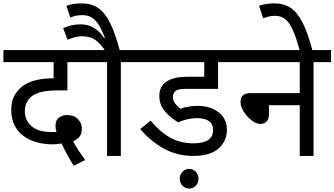

<svg xmlns="http://www.w3.org/2000/svg" viewBox="-20 -916 1965 1128"><path d="M413 58Q392 24 373 -11Q354 -46 342 -73Q330 -71 316 -69.5Q302 -68 287 -68Q245 -68 202.5 -78.5Q160 -89 124.5 -112.5Q89 -136 67.5 -175.5Q46 -215 46 -272Q46 -316 61.5 -347.5Q77 -379 102 -401Q135 -430 183 -443Q231 -456 290 -456H295V-551H0V-622H534V-551H376V-385H327Q269 -385 233.5 -378Q198 -371 173 -355Q151 -340 138.5 -317Q126 -294 126 -262Q126 -209 165.5 -174.5Q205 -140 287 -140Q293 -140 299 -140Q305 -140 312 -141Q306 -161 306 -176Q306 -211 327 -225.5Q348 -240 373 -240Q416 -240 438.5 -215.5Q461 -191 461 -162Q461 -130 446.5 -112.5Q432 -95 410 -86Q422 -62 438.5 -36.5Q455 -11 480 24Z M690 -551V0H609V-551H520V-622H793V-551ZM600 -615Q573 -655 550.5 -673.5Q528 -692 506.5 -697.5Q485 -703 459 -703Q439 -703 418 -697Q397 -691 377 -682L351 -751Q374 -761 399 -767Q424 -773 453 -773Q498 -773 533 -751.5Q568 -730 592 -692L596 -694Q576 -746 557 -774.5Q538 -803 516 -815Q494 -827 463 -827Q439 -827 423 -823Q407 -819 393 -813L370 -882Q409 -896 461 -896Q515 -896 554.5 -870.5Q594 -845 625.5 -783.5Q657 -722 685 -615Z M1137 -222Q1108 -222 1079 -215Q1050 -208 1027 -197Q980 -225 948 -263Q916 -301 916 -352Q916 -380 926 -400Q936 -420 953 -433Q976 -450 1007 -457.5Q1038 -465 1087 -465H1180V-551H779V-622H1371V-551H1261V-394H1077Q1046 -394 1033 -391Q1020 -388 1011 -381Q996 -369 996 -347Q996 -323 1010 -306.5Q1024 -290 1040 -277Q1086 -294 1141 -294Q1215 -294 1264 -256.5Q1313 -219 1313 -154Q1313 -87 1264 -43.5Q1215 0 1116 0Q1018 0 940.5 -44Q863 -88 804 -158L865 -207Q922 -139 981.5 -106.5Q1041 -74 1116 -74Q1232 -74 1232 -152Q1232 -187 1207.5 -204.5Q1183 -222 1137 -222ZM1036 134Q1036 110 1052.5 93Q1069 76 1091 76Q1114 76 1130 93Q1146 110 1146 134Q1146 159 1130 175.5Q1114 192 1091 192Q1069 192 1052.5 175.5Q1036 159 1036 134Z M1356 -622H1925V-551H1822V0H1741V-298H1560V-244Q1560 -216 1546 -202Q1532 -188 1509 -188Q1485 -188 1458 -209Q1431 -230 1412 -260Q1393 -290 1393 -318Q1393 -341 1406.5 -355Q1420 -369 1454 -369H1741V-551H1356Z M1742 -615Q1721 -694 1700.5 -739.5Q1680 -785 1655 -804Q1630 -823 1596 -823Q1574 -823 1557 -818.5Q1540 -814 1526 -809L1502 -882Q1541 -896 1593 -896Q1647 -896 1686.5 -870.5Q1726 -845 1757.5 -783.5Q1789 -722 1817 -615Z"/></svg>

Font: Noto Sans Living
Style: Regular
Weight: 400
Designer: Monotype Design Team
Foundry: Monotype Imaging Inc.
Version: Version 2.013; ttfautohint (v1.8.4.7-5d5b)